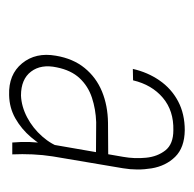

<svg xmlns="http://www.w3.org/2000/svg" viewBox="-22 -738 423 419"><g transform="rotate(90 189.5 -528.5)"><path d="M293.5 -419.9 322.3 -585.9Q326.7 -610.8 324.2 -635.7Q321.8 -660.6 308.1 -678Q294.4 -695.3 264.2 -695.3Q221.7 -696.3 193.4 -672.4Q165 -648.4 155.3 -607.4L130.4 -606.9Q137.7 -639.2 155.5 -665Q173.3 -690.9 200.9 -705.6Q228.5 -720.2 264.2 -720.2Q302.2 -719.7 322.3 -699.2Q342.3 -678.7 347.4 -647.7Q352.5 -616.7 347.2 -585.4L321.3 -432.1Q317.9 -410.2 316.9 -387.9Q315.9 -365.7 316.9 -343.8H291Q287.6 -381.8 293.5 -419.9ZM324.7 -553.2 321.8 -526.4 246.6 -526.9Q218.3 -525.9 193.1 -517.6Q168 -509.3 150.6 -490.7Q133.3 -472.2 127 -440.9Q119.6 -406.7 136.2 -384.8Q152.8 -362.8 188.5 -362.8Q212.4 -363.8 236.1 -376.2Q259.8 -388.7 277.8 -409.2Q295.9 -429.7 302.7 -452.6L308.1 -429.2Q297.4 -405.8 279.5 -384.8Q261.7 -363.8 238.5 -350.6Q215.3 -337.4 187.5 -336.9Q142.6 -335.4 118.2 -365.2Q93.8 -395 101.6 -439Q107.9 -476.6 128.4 -501.7Q148.9 -526.9 179.7 -539.6Q210.4 -552.2 248 -552.7Z"/></g></svg>

Font: Roboto Condensed Thin
Style: Italic
Weight: 250
Italic angle: -12°
Designer: Christian Robertson
Foundry: Google
Version: Version 3.008; 2023